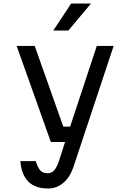

<svg xmlns="http://www.w3.org/2000/svg" viewBox="-20 -860 740 1095"><path d="M75 -598H178L341 -138H380L532 -598H628L399 92Q379 151 341 183Q303 215 254 215Q109 215 96 59H184Q195 95 209.5 111.5Q224 128 250 128Q273 128 287.5 113Q302 98 314 65L351 -50H270ZM284 -686 386 -840H499L370 -686Z"/></svg>

Font: Martian Mono Light
Style: Regular
Weight: 300
Monospace: yes
Designer: Roman Shamin
Foundry: Evil Martians
Version: Version 1.000; ttfautohint (v1.8.4.7-5d5b)